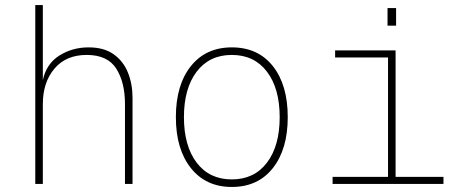

<svg xmlns="http://www.w3.org/2000/svg" viewBox="-20 -730 1840 762"><path d="M120 0V-710H150V-412Q164 -477 215.5 -509.5Q267 -542 332 -542Q392 -542 430.5 -515Q469 -488 487.5 -442.5Q506 -397 506 -341V0H476V-317Q476 -403 441.5 -457.5Q407 -512 324 -512Q242 -512 196 -457.5Q150 -403 150 -317V0Z M900 12Q797 12 737.5 -63Q678 -138 678 -265Q678 -393 737.5 -467.5Q797 -542 900 -542Q1004 -542 1063 -467.5Q1122 -393 1122 -265Q1122 -138 1063 -63Q1004 12 900 12ZM900 -18Q989 -18 1039.5 -84.5Q1090 -151 1090 -265Q1090 -379 1039.5 -445.5Q989 -512 900 -512Q811 -512 760.5 -445.5Q710 -379 710 -265Q710 -151 760.5 -84.5Q811 -18 900 -18Z M1300 0V-28H1520V-502H1310V-530H1550V-28H1740V0ZM1518 -628V-698H1552V-628Z"/></svg>

Font: Geist Mono Thin
Style: Regular
Weight: 100
Monospace: yes
Designer: Basement.studio, Andrés Briganti, Mateo Zaragoza
Foundry: Basement.studio, Vercel, Andrés Briganti, Guido Ferreyra, Mateo Zaragoza
Version: Version 1.500; ttfautohint (v1.8.4.7-5d5b)